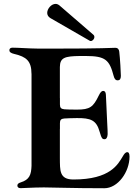

<svg xmlns="http://www.w3.org/2000/svg" viewBox="-20 -982 709 1006"><path d="M575.6 -583.8C578.8 -572.1 583.8 -561.1 596.2 -561.1C610.4 -561.1 612.9 -571.7 613.3 -584.5C613.6 -596.9 609 -677.6 604.8 -711.6C603.3 -722.7 598.4 -731.5 583.5 -731.5C555.8 -731.5 530.9 -727.3 258.9 -727.3H182.2C122.9 -728 77.4 -732.2 45.5 -732.2C34.1 -732.2 29.1 -726.6 29.1 -718.8C29.1 -710.2 35.2 -703.8 56.1 -698.9C117.2 -684.7 144.9 -662.6 144.9 -595.9H145.2V-113.3C143.5 -66.4 134.6 -40.5 88.4 -26.3C76.7 -22.7 71 -17.8 71 -9.6C71 -1.8 76.7 3.9 87.4 3.9C104 3.9 147.4 0.4 208.1 0H211.3C263.8 0 354 4.3 526.6 4.3C597.7 4.3 658.7 -81 658.7 -161.9C658.7 -181.8 651.6 -184.7 647.4 -184.7C637.4 -184.7 631 -176.1 623.2 -162.6C598.4 -121.8 558.9 -41.5 364.7 -41.5C290.1 -41.5 294.4 -89.8 293.7 -153.8V-306.5H294V-336.3C294 -353.3 299.7 -359.7 316.8 -361.2C331.7 -362.2 352.3 -362.9 382.1 -363.3C455.3 -364 485.1 -352.6 502.1 -291.5C512.1 -255.3 517.4 -252.5 527.7 -252.5C536.9 -252.5 543.3 -261.7 544 -278.8C544.7 -297.9 540.5 -344.5 534.8 -485.8C534.1 -500.7 528.1 -505.7 520.6 -505.7C513.5 -505.7 506.4 -500 497.9 -482.2C468.4 -421.2 451.7 -407.7 382.8 -407.7C350.1 -407.7 330.6 -408.4 316.8 -409.4C299.7 -411.2 294 -417.6 294 -434.7V-468H293.7V-631C294.4 -680 319.2 -687.5 398.1 -688.6H430C533 -688.6 553.6 -667.6 575.6 -583.8ZM227.3 -914.1C227.6 -903.8 232.6 -893.8 244.3 -887.1L448.9 -769.2C451 -767.8 453.1 -767 455.3 -767C465.2 -767 474.4 -777.7 474.4 -787.6C474.8 -792.3 473 -796.9 468.8 -800.4L291.2 -953.8C284.8 -958.8 278.4 -961.6 271.3 -961.6C249.3 -961.6 227.3 -936.8 227.3 -914.1Z"/></svg>

Font: Margiela Serif Semibold
Style: Regular
Weight: 600
Designer: Andreas Faust, Stefan Endress
Version: Version 1.002;FEAKit 1.0